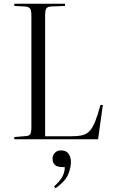

<svg xmlns="http://www.w3.org/2000/svg" viewBox="-20 -750 606 1034"><path d="M57 0V-12L118 -17Q137 -18 143 -28Q149 -38 149 -65V-667Q149 -693 142.5 -703Q136 -713 116 -715L57 -718V-730H330V-718L255 -715Q236 -714 229.5 -704.5Q223 -695 223 -667V-16H360Q398 -16 422 -21.5Q446 -27 462.5 -44.5Q479 -62 492.5 -95.5Q506 -129 521 -185H534L508 0ZM279 264 271 254Q306 223 317.5 198.5Q329 174 329 150H319Q287 150 275 137.5Q263 125 263 105Q263 87 275 73.5Q287 60 309 60Q337 60 349.5 78.5Q362 97 362 122Q362 153 347 189.5Q332 226 279 264Z"/></svg>

Font: Literata 72pt Light
Style: Regular
Weight: 300
Designer: Latin by Veronika Burian and Jose Scaglione. Greek by Irene Vlachou. Cyrillic by Vera Evstafieva.
Foundry: TypeTogether
Version: Version 3.002